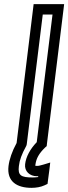

<svg xmlns="http://www.w3.org/2000/svg" viewBox="-20 -694 329 925"><path d="M132 211C154 211 177 207 194 199L209 192L211 176L218 123L222 89L189 99C174 103 167 105 164 105C147 105 150 107 151 97C155 69 168 45 197 17L205 10L206 0L286 -649L289 -674H264H167H142L139 -649L60 -5C38 35 25 74 21 106C12 182 63 211 132 211ZM138 161C82 161 65 152 71 106C74 78 85 48 106 10L108 5L109 0L186 -624H233L157 -9C126 23 105 61 101 97C97 131 123 155 158 155C160 155 162 155 164 155V159C156 160 148 161 138 161Z"/></svg>

Font: Gamestation Text Outline
Style: Italic
Weight: 400
Designer: Jonas Hecksher
Foundry: Jonas Hecksher, Playtypeª, e-types AS
Version: Version 1.003